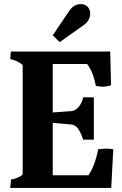

<svg xmlns="http://www.w3.org/2000/svg" viewBox="-20 -919 599 939"><path d="M91 -66V-601Q67 -622 30 -630L33 -667H519L523 -502Q500 -495 481 -495Q471 -495 449 -499Q441 -537 431 -561.5Q421 -586 406 -606H238V-369L331 -376Q349 -378 364.5 -396Q380 -414 387 -443H439V-236H387Q373 -276 360 -292Q347 -308 330 -310L238 -318V-62H413Q445 -110 460 -189Q481 -192 501 -192Q518 -192 534 -189L524 0H30L34 -41Q50 -43 67 -50.5Q84 -58 91 -66ZM318 -865Q341 -899 375 -899Q396 -899 408.5 -886Q421 -873 421 -852Q421 -837 413 -822Q405 -807 389 -796L272 -713L238 -746Z"/></svg>

Font: Caladea
Style: Bold
Weight: 700
Designer: Carolina Giovagnoli and Andres Torresi
Foundry: Carolina Giovagnoli & Andres Torresi
Version: Version 1.001